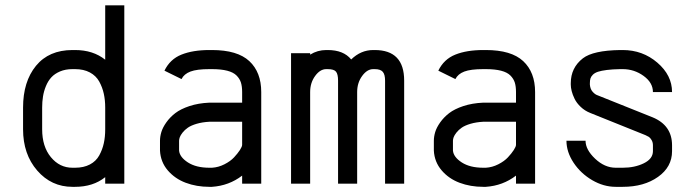

<svg xmlns="http://www.w3.org/2000/svg" viewBox="-20 -704 2665 736"><path d="M257.8 -512.2H267.6Q336.9 -512.2 383.3 -475.1V-683.6H456.5V0H383.3V-24.9Q336.9 12.2 267.6 12.2H257.8Q176.8 12.2 122.6 -50.3Q68.4 -112.8 68.4 -208.5V-291.5Q68.4 -391.1 117.9 -451.7Q167.5 -512.2 257.8 -512.2ZM141.6 -291.5V-208.5Q141.6 -142.1 175 -101.6Q208.5 -61 257.8 -61H267.6Q300.8 -61 324.5 -73.5Q348.1 -85.9 360.4 -108.2Q372.6 -130.4 377.9 -154.8Q383.3 -179.2 383.3 -208.5V-291.5Q383.3 -320.3 377.9 -344.7Q372.6 -369.1 360.4 -391.4Q348.1 -413.6 324.5 -426.3Q300.8 -439 267.6 -439H257.8Q231 -439 210.2 -430.2Q189.5 -421.4 176.8 -407.5Q164.1 -393.6 156 -373.8Q147.9 -354 144.8 -334Q141.6 -314 141.6 -291.5Z M593.3 -164.6Q593.3 -180.2 598.4 -197.5Q603.5 -214.8 617.4 -234.6Q631.3 -254.4 651.9 -270.3Q672.4 -286.1 706.3 -297.4Q740.2 -308.6 782.7 -310.5H908.2V-351.1Q908.2 -372.6 903.6 -387.5Q898.9 -402.3 886.7 -414.6Q874.5 -426.8 851.1 -432.9Q827.6 -439 792.5 -439H782.7Q734.4 -439 710 -429.7Q685.5 -420.4 675.8 -400.9L610.4 -433.1Q631.8 -477.1 675.5 -494.6Q719.2 -512.2 782.7 -512.2H792.5Q890.1 -512.2 935.8 -469.7Q981.4 -427.2 981.4 -351.1V0H908.2V-30.8Q857.9 7.8 792.5 12.2H782.7Q733.4 12.2 691.9 -3.4Q650.4 -19 623 -51Q595.7 -83 593.3 -126.5ZM792.5 -61Q817.4 -62.5 840.3 -74.2Q863.3 -85.9 877.2 -100.8Q891.1 -115.7 899.7 -128.9Q908.2 -142.1 908.2 -148.9V-237.3H782.7Q755.4 -235.8 733.9 -229.5Q712.4 -223.1 700.2 -214.6Q688 -206.1 679.9 -195.8Q671.9 -185.5 669.2 -178Q666.5 -170.4 666.5 -164.6V-126.5Q668.9 -101.6 700.4 -81.3Q731.9 -61 782.7 -61Z M1416.5 -512.2Q1529.3 -512.2 1529.3 -395V0H1456.1V-395Q1456.1 -418.5 1447.3 -428.7Q1438.5 -439 1416.5 -439H1410.6Q1387.2 -439 1368.2 -412.8Q1349.1 -386.7 1349.1 -351.1V0H1275.9V-395Q1275.9 -419.4 1268.1 -429.2Q1260.3 -439 1236.3 -439H1230.5Q1207 -439 1188 -412.8Q1168.9 -386.7 1168.9 -351.1V0H1095.7V-500H1168.9V-494.6Q1197.3 -512.2 1230.5 -512.2H1236.3Q1296.9 -512.2 1326.2 -476.1Q1363.3 -512.2 1410.6 -512.2Z M1643.1 -164.6Q1643.1 -180.2 1648.2 -197.5Q1653.3 -214.8 1667.2 -234.6Q1681.2 -254.4 1701.7 -270.3Q1722.2 -286.1 1756.1 -297.4Q1790 -308.6 1832.5 -310.5H1958V-351.1Q1958 -372.6 1953.4 -387.5Q1948.7 -402.3 1936.5 -414.6Q1924.3 -426.8 1900.9 -432.9Q1877.4 -439 1842.3 -439H1832.5Q1784.2 -439 1759.8 -429.7Q1735.4 -420.4 1725.6 -400.9L1660.2 -433.1Q1681.6 -477.1 1725.3 -494.6Q1769 -512.2 1832.5 -512.2H1842.3Q1939.9 -512.2 1985.6 -469.7Q2031.2 -427.2 2031.2 -351.1V0H1958V-30.8Q1907.7 7.8 1842.3 12.2H1832.5Q1783.2 12.2 1741.7 -3.4Q1700.2 -19 1672.9 -51Q1645.5 -83 1643.1 -126.5ZM1842.3 -61Q1867.2 -62.5 1890.1 -74.2Q1913.1 -85.9 1927 -100.8Q1940.9 -115.7 1949.5 -128.9Q1958 -142.1 1958 -148.9V-237.3H1832.5Q1805.2 -235.8 1783.7 -229.5Q1762.2 -223.1 1750 -214.6Q1737.8 -206.1 1729.7 -195.8Q1721.7 -185.5 1719 -178Q1716.3 -170.4 1716.3 -164.6V-126.5Q1718.8 -101.6 1750.2 -81.3Q1781.7 -61 1832.5 -61Z M2482.9 -351.1Q2482.9 -387.2 2447 -413.1Q2411.1 -439 2367.2 -439H2357.4Q2327.6 -438.5 2306.4 -435.8Q2285.2 -433.1 2272.5 -429Q2259.8 -424.8 2252.7 -417.7Q2245.6 -410.6 2243.4 -403.3Q2241.2 -396 2241.2 -385.3V-379.4Q2242.7 -362.3 2251.7 -352.3Q2260.7 -342.3 2269 -339.4L2481.4 -254.4Q2556.2 -223.6 2556.2 -147V-124.5Q2556.2 -64 2502.4 -25.9Q2448.7 12.2 2367.2 12.2H2340.3Q2293.9 12.2 2250 -13.4Q2206.1 -39.1 2178.7 -80.3Q2151.4 -121.6 2151.4 -164.6H2224.6Q2224.6 -130.4 2261.2 -95.7Q2297.9 -61 2340.3 -61H2367.2Q2413.1 -61 2448 -78.1Q2482.9 -95.2 2482.9 -124.5V-147Q2482.9 -158.7 2477.5 -167.5Q2472.2 -176.3 2467 -179.4Q2461.9 -182.6 2454.1 -186L2242.7 -271Q2221.7 -279.3 2206.1 -294.2Q2190.4 -309.1 2182.6 -325.2Q2174.8 -341.3 2171.4 -355Q2168 -368.7 2168 -379.4V-385.3Q2168 -444.3 2214.4 -480.5Q2253.9 -510.7 2357.4 -512.2H2367.2Q2443.4 -512.2 2499.8 -463.9Q2556.2 -415.5 2556.2 -351.1Z"/></svg>

Font: Anka/Coder Condensed
Style: Regular
Weight: 400
Width: 4
Monospace: yes
Version: Version 1.100